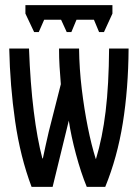

<svg xmlns="http://www.w3.org/2000/svg" viewBox="-20 -728 540 748"><path d="M113 -603 79 -675V-708H418V-675L385 -603H366L346 -651H278L258 -603H240L218 -651H152L131 -603ZM103 0Q59 -117 39 -255.5Q19 -394 16 -539H93Q98 -403 111.5 -294.5Q125 -186 145 -111H147Q152 -135 157.5 -160Q163 -185 170 -215L217 -400Q214 -437 212 -469Q210 -501 210 -539H288Q289 -460 298.5 -381.5Q308 -303 322 -233Q336 -163 353 -109H354Q379 -191 391.5 -294Q404 -397 405 -539H481Q480 -383 458.5 -249Q437 -115 390 0H318Q295 -56 276 -127Q257 -198 248 -258L185 0Z"/></svg>

Font: Noto Sans Mono ExtraCondensed Medium
Style: Regular
Weight: 500
Width: 2
Designer: Monotype Design Team
Foundry: Monotype Imaging Inc.
Version: Version 2.014